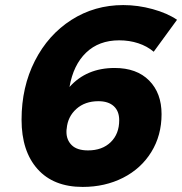

<svg xmlns="http://www.w3.org/2000/svg" viewBox="-20 -729 718 757"><path d="M65 -257Q65 -386 117.5 -489Q170 -592 261.5 -650.5Q353 -709 466 -709Q524 -709 582 -693Q640 -677 678 -651L586 -525Q560 -547 525 -558.5Q490 -570 450 -570Q370 -570 319.5 -521.5Q269 -473 254 -386Q321 -461 432 -461Q519 -461 568 -411.5Q617 -362 617 -279Q617 -195 576.5 -129.5Q536 -64 465 -28Q394 8 306 8Q191 8 128 -62.5Q65 -133 65 -257ZM450 -255Q450 -291 428.5 -310.5Q407 -330 368 -330Q315 -330 281 -299.5Q247 -269 243 -222Q242 -218 242 -209Q242 -177 263 -156.5Q284 -136 327 -136Q383 -136 416.5 -168.5Q450 -201 450 -255Z"/></svg>

Font: Gontserrat
Style: Bold Italic
Weight: 700
Italic angle: -11.3°
Designer: Julieta Ulanovsky
Foundry: Julieta Ulanovsky
Version: Version 6.001